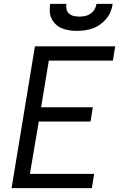

<svg xmlns="http://www.w3.org/2000/svg" viewBox="-20 -975 640 995"><path d="M40 0 161 -735H577L565 -661H233L193 -419H461L449 -345H181L135 -74H468L456 0ZM379 -815Q359 -815 339 -818Q319 -821 301.5 -828Q284 -835 270 -848Q256 -861 247.5 -878Q239 -895 238 -915Q237 -935 240 -955H324Q322 -941 325 -927Q328 -913 338.5 -904Q349 -895 363 -892Q377 -889 391 -889Q406 -889 421 -892Q436 -895 449 -904Q462 -913 470 -926.5Q478 -940 480 -955H564Q561 -934 553 -914.5Q545 -895 531 -878Q517 -861 499 -848Q481 -835 461 -828Q441 -821 420 -818Q399 -815 379 -815Z"/></svg>

Font: Zed Sans Extended
Style: Italic
Weight: 400
Width: 7
Italic angle: -9°
Designer: Belleve Invis
Foundry: Belleve Invis
Version: Version 1.0.0; ttfautohint (v1.8.4)